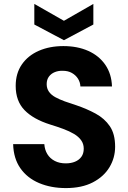

<svg xmlns="http://www.w3.org/2000/svg" viewBox="-20 -947 655 979"><path d="M316 12Q240 12 179.5 -13.5Q119 -39 84 -89Q49 -139 47 -212H206Q208 -183 221.5 -161Q235 -139 259 -126.5Q283 -114 315 -114Q342 -114 362.5 -122.5Q383 -131 395 -147.5Q407 -164 407 -189Q407 -213 394 -231.5Q381 -250 357.5 -264Q334 -278 303 -289.5Q272 -301 236 -312Q150 -339 105 -385.5Q60 -432 60 -509Q60 -573 91.5 -618.5Q123 -664 178 -688Q233 -712 303 -712Q375 -712 430 -687.5Q485 -663 517 -616.5Q549 -570 551 -506H390Q389 -528 377.5 -546Q366 -564 346.5 -575Q327 -586 301 -586Q279 -587 260 -579.5Q241 -572 229.5 -556.5Q218 -541 218 -518Q218 -496 229.5 -479.5Q241 -463 262 -451.5Q283 -440 310.5 -430Q338 -420 370 -410Q423 -392 468 -367.5Q513 -343 540 -303.5Q567 -264 567 -199Q567 -142 538 -94Q509 -46 453 -17Q397 12 316 12ZM306 -742 155 -822V-927L306 -841L456 -927V-822Z"/></svg>

Font: DM Sans 12pt Black
Style: Regular
Weight: 900
Version: Version 4.004;gftools[0.9.30]